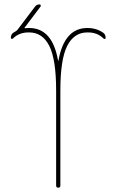

<svg xmlns="http://www.w3.org/2000/svg" viewBox="-20 -870 540 890"><path d="M40 -691.4Q38.1 -689.5 34.2 -689.9Q30.3 -690.4 30.3 -694.3Q30.3 -710 41 -717.8Q46.9 -721.7 53.7 -725.6Q60.5 -730.5 61.5 -732.4L142.6 -839.8Q150.4 -849.6 163.1 -849.6Q167 -849.6 168.5 -846.2Q169.9 -842.8 168 -839.8L99.6 -749Q98.6 -748 96.7 -745.6Q94.7 -743.2 93.8 -742.2Q93.8 -740.2 94.7 -739.3Q100.6 -740.2 115.2 -740.2Q222.7 -740.2 249 -589.8Q249 -587.9 250 -587.9Q251 -587.9 251 -589.8Q278.3 -740.2 384.8 -740.2Q427.7 -740.2 459 -717.8Q469.7 -710 469.7 -694.3Q469.7 -690.4 466.3 -689.5Q462.9 -688.5 460 -691.4Q430.7 -720.7 384.8 -719.7Q323.2 -719.7 291.5 -657.2Q259.8 -594.7 259.8 -450.2V-9.8Q259.8 0 250 0Q240.2 0 240.2 -9.8V-450.2Q240.2 -594.7 208.5 -657.2Q176.8 -719.7 115.2 -719.7Q69.3 -720.7 40 -691.4Z"/></svg>

Font: Rounded Mgen+ 1m thin
Style: Regular
Weight: 100
Designer: [Source Han Sans]
Ryoko NISHIZUKA  (kana & ideographs); Paul D. Hunt (Latin, Greek & Cyrillic); Wenlong ZHANG  (bopomofo
Version: Version 1.059.20150602